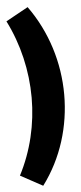

<svg xmlns="http://www.w3.org/2000/svg" viewBox="-62 -779 420 998"><g transform="rotate(-5 148.5 -280.0)"><path d="M122 186C223 51 272 -113 272 -277C272 -443 221 -609 122 -746L6 -682C69 -557 102 -416 102 -276C102 -138 70 0 6 123Z"/></g></svg>

Font: Fixel Display ExtraBold
Style: Regular
Weight: 800
Designer: AlfaBravo + MacPaw
Foundry: Kyrylo Tkachov, Marchela Mozhyna, Serhii Makarenko, Maria Weinstein, Zakhar Kryvoshyya
Version: Version 1.211